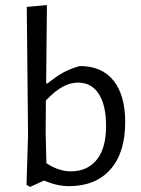

<svg xmlns="http://www.w3.org/2000/svg" viewBox="-20 -722 554 753"><path d="M471 -243Q471 -123 413 -57.5Q355 8 251 8Q203 8 153 -14L98 11L84 3L90 -192L85 -695L164 -702L161 -395H167Q201 -423 229 -438Q257 -453 293 -463Q380 -463 425.5 -405.5Q471 -348 471 -243ZM396 -228Q396 -309 367.5 -353.5Q339 -398 286 -398Q255 -398 224.5 -381Q194 -364 160 -328L159 -201L162 -82Q210 -50 258 -50Q322 -50 359 -95Q396 -140 396 -228Z"/></svg>

Font: Alegreya Sans
Style: Regular
Weight: 400
Designer: Juan Pablo del Peral
Foundry: Huerta Tipografica
Version: Version 2.008; ttfautohint (v1.6)